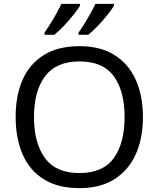

<svg xmlns="http://www.w3.org/2000/svg" viewBox="-20 -964 821 994"><path d="M720 -358Q720 -247 682.5 -164.5Q645 -82 572 -36Q499 10 391 10Q280 10 206.5 -36Q133 -82 97 -165Q61 -248 61 -359Q61 -469 97 -551Q133 -633 206.5 -679Q280 -725 392 -725Q499 -725 572 -679.5Q645 -634 682.5 -551.5Q720 -469 720 -358ZM156 -358Q156 -223 213 -145.5Q270 -68 391 -68Q513 -68 569 -145.5Q625 -223 625 -358Q625 -493 569 -569.5Q513 -646 392 -646Q271 -646 213.5 -569.5Q156 -493 156 -358ZM570 -934Q560 -917 537 -888Q514 -859 487 -830.5Q460 -802 437 -784H387V-796Q401 -815 417 -841Q433 -867 448.5 -894.5Q464 -922 474 -944H570ZM394 -934Q384 -917 361 -888Q338 -859 311 -830.5Q284 -802 261 -784H211V-796Q232 -825 257 -867.5Q282 -910 298 -944H394Z"/></svg>

Font: Noto Sans Tagbanwa
Style: Regular
Weight: 400
Designer: Monotype Design Team
Foundry: Monotype Imaging Inc.
Version: Version 2.001; ttfautohint (v1.8.4.7-5d5b)